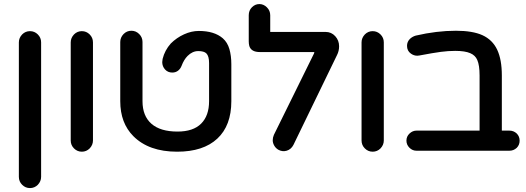

<svg xmlns="http://www.w3.org/2000/svg" viewBox="-20 -749 2657 969"><path d="M75.2 143.6V-535.2Q75.2 -557.6 91.8 -575.2Q108.4 -591.8 131.3 -591.8Q154.3 -591.8 170.9 -575.2Q187.5 -558.6 187.5 -535.2V143.6Q187.5 166 170.9 183.6Q154.3 200.2 131.3 200.2Q108.4 200.2 91.8 183.6Q75.2 167 75.2 143.6Z M336.9 -40V-535.2Q336.9 -557.6 353.5 -575.2Q370.1 -591.8 393.1 -591.8Q416 -591.8 432.6 -575.2Q449.2 -558.6 449.2 -535.2V-40Q449.2 -17.6 432.6 0Q416 16.6 393.1 16.6Q370.1 16.6 353.5 0Q336.9 -16.6 336.9 -40Z M586.9 -238.3V-537.1Q586.9 -559.6 603.5 -577.1Q620.1 -593.8 643.1 -593.8Q666 -593.8 682.6 -577.1Q699.2 -560.5 699.2 -537.1V-238.3Q699.2 -164.1 744.1 -124.5Q789.1 -85 876 -85Q955.1 -85 995.1 -125Q1035.2 -165 1035.2 -238.3V-430.7Q1035.2 -465.8 1021.5 -479.5Q1009.8 -491.2 980.5 -491.2Q951.2 -491.2 926.8 -466.8Q908.2 -448.2 896.5 -417Q890.6 -401.4 878.4 -392.1Q866.2 -382.8 849.6 -382.8Q827.1 -382.8 813 -398.4Q798.8 -414.1 798.8 -435.5Q798.8 -440.4 799.8 -444.3L800.8 -452.1Q811.5 -495.1 841.8 -529.3Q871.1 -558.6 908.7 -575.7Q946.3 -592.8 983.4 -592.8Q1061.5 -592.8 1104.5 -555.7Q1127.9 -535.2 1137.7 -501.5Q1147.5 -467.8 1147.5 -424.8V-238.3Q1147.5 -115.2 1076.7 -49.3Q1005.9 16.6 874 16.6Q731.4 16.6 653.3 -61.5Q586.9 -127.9 586.9 -238.3Z M1362.3 -68.4 1564.5 -478.5Q1566.4 -482.4 1566.4 -484.4V-485.4Q1566.4 -486.3 1560.5 -486.3H1291Q1248 -486.3 1238.3 -516.6Q1235.4 -527.3 1235.4 -540V-671.9Q1235.4 -696.3 1251.5 -712.4Q1267.6 -728.5 1289.1 -728.5Q1310.5 -728.5 1327.1 -711.9Q1343.8 -695.3 1343.8 -671.9V-587.9H1623Q1652.3 -587.9 1671.9 -566.4Q1691.4 -544.9 1691.4 -515.6Q1691.4 -491.2 1680.7 -470.7L1460.9 -17.6Q1449.2 4.9 1426.8 11.7Q1406.2 17.6 1386.7 7.8Q1372.1 0 1364.3 -13.7Q1356.4 -27.3 1356.4 -41Q1356.4 -54.7 1362.3 -68.4ZM1566.4 -485.4Z M1804.7 -40V-535.2Q1804.7 -557.6 1821.3 -575.2Q1837.9 -591.8 1860.8 -591.8Q1883.8 -591.8 1900.4 -575.2Q1917 -558.6 1917 -535.2V-40Q1917 -17.6 1900.4 0Q1883.8 16.6 1860.8 16.6Q1837.9 16.6 1821.3 0Q1804.7 -16.6 1804.7 -40Z M2587.9 -2.9Q2572.3 11.7 2550.8 11.7H2082Q2061.5 11.7 2046.4 -3.4Q2031.2 -18.6 2031.2 -39.1Q2031.2 -60.5 2046.9 -75.2Q2062.5 -89.8 2082 -89.8H2400.4V-368.2Q2400.4 -419.9 2388.7 -446.3Q2378.9 -469.7 2353.5 -480.5Q2327.1 -492.2 2277.3 -492.2Q2242.2 -492.2 2205.1 -487.3Q2168 -482.4 2095.7 -468.8Q2090.8 -467.8 2085.9 -467.8Q2068.4 -467.8 2053.7 -478.5Q2034.2 -492.2 2034.2 -517.6Q2034.2 -538.1 2048.8 -552.7Q2061.5 -564.5 2078.1 -569.3Q2183.6 -593.8 2281.2 -593.8Q2365.2 -593.8 2415 -571.3Q2465.8 -547.9 2489.3 -498Q2512.7 -448.2 2512.7 -368.2V-89.8H2550.8Q2572.3 -89.8 2587.9 -75.2Q2602.5 -60.5 2602.5 -39.1Q2602.5 -17.6 2587.9 -2.9Z"/></svg>

Font: FakePearl
Style: SemiBold
Weight: 400
Version: Version 1.2